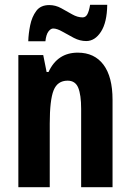

<svg xmlns="http://www.w3.org/2000/svg" viewBox="-20 -775 541 795"><path d="M302 -557Q371 -557 408.5 -507Q446 -457 446 -362V0H316V-324Q316 -382 304 -411.5Q292 -441 260 -441Q218 -441 202 -401Q186 -361 186 -263V0H56V-547H159L173 -477H181Q218 -557 302 -557ZM97 -604Q98 -636 105 -670.5Q112 -705 130 -729.5Q148 -754 184 -754Q210 -754 233.5 -741Q257 -728 279 -715.5Q301 -703 322 -703Q335 -703 342 -716.5Q349 -730 353 -755H424Q423 -682 398 -643.5Q373 -605 337 -605Q311 -605 286 -618Q261 -631 238.5 -644Q216 -657 200 -657Q190 -657 180.5 -644.5Q171 -632 168 -604Z"/></svg>

Font: Noto Sans Lao ExtraCondensed
Style: Bold
Weight: 700
Width: 2
Designer: Monotype Design Team
Foundry: Monotype Imaging Inc.
Version: Version 2.003; ttfautohint (v1.8.4.7-5d5b)